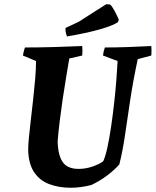

<svg xmlns="http://www.w3.org/2000/svg" viewBox="-20 -874 735 906"><path d="M315 12Q257 12 211.5 -5.5Q166 -23 140 -63Q114 -103 113 -169Q113 -189 116.5 -225.5Q120 -262 125.5 -308.5Q131 -355 136.5 -405Q142 -455 146 -502Q150 -549 150 -586L88 -612Q90 -621 92 -630.5Q94 -640 98 -650Q166 -650 233 -652Q300 -654 368 -657Q370 -634 368 -612L307 -598Q301 -562 292.5 -512Q284 -462 276 -407.5Q268 -353 261.5 -300.5Q255 -248 252 -206Q254 -140 276.5 -108.5Q299 -77 351 -77Q384 -77 416 -88Q448 -99 467 -113Q477 -134 486.5 -177Q496 -220 504 -274.5Q512 -329 518.5 -386.5Q525 -444 529 -496Q533 -548 535 -586L466 -612Q468 -632 475 -650Q529 -650 584 -652Q639 -654 694 -657Q696 -633 694 -612L630 -595Q608 -492 594.5 -402.5Q581 -313 570 -237Q559 -161 543 -98Q519 -71 485 -45.5Q451 -20 411 -1Q388 5 362.5 8.5Q337 12 315 12ZM296 -702Q291 -715 289 -730V-742L351 -771L481 -854L499 -853Q508 -846 520.5 -823Q533 -800 541 -780L536 -769Q512 -753 451 -735.5Q390 -718 296 -702Z"/></svg>

Font: Labrada
Style: Bold Italic
Weight: 700
Italic angle: -7°
Designer: Mercedes Jáuregui
Foundry: Omnibus-Type Team
Version: Version 1.000; ttfautohint (v1.8.4.7-5d5b)